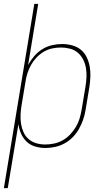

<svg xmlns="http://www.w3.org/2000/svg" viewBox="-35 -755 555 990"><path d="M-15 215 142 -735H162L110 -420Q123 -444 141.5 -465.5Q160 -487 183.5 -501.5Q207 -516 233 -522Q259 -528 285 -528Q312 -528 337.5 -521Q363 -514 382 -498.5Q401 -483 412 -460Q423 -437 427.5 -412Q432 -387 431 -360.5Q430 -334 426 -307L406 -187Q402 -162 393.5 -137.5Q385 -113 372 -90Q359 -67 340.5 -48Q322 -29 298.5 -16Q275 -3 249.5 2.5Q224 8 199 8Q172 8 146.5 0.5Q121 -7 103 -24Q85 -41 74 -65Q63 -89 60 -115L5 215ZM198 -10Q221 -10 244.5 -15Q268 -20 289 -32Q310 -44 327 -62Q344 -80 356.5 -101Q369 -122 375.5 -144.5Q382 -167 386 -190L406 -310Q410 -334 411 -358Q412 -382 408 -405Q404 -428 393.5 -448.5Q383 -469 366 -483.5Q349 -498 326 -504Q303 -510 279 -510Q256 -510 233 -505Q210 -500 189.5 -487.5Q169 -475 152.5 -457.5Q136 -440 124.5 -419Q113 -398 106 -376Q99 -354 96 -331L76 -211Q72 -187 71 -163Q70 -139 73.5 -116.5Q77 -94 86.5 -73Q96 -52 113 -37.5Q130 -23 152 -16.5Q174 -10 198 -10Z"/></svg>

Font: Iosevka Curly Slab Thin
Style: Italic
Weight: 100
Italic angle: -9°
Monospace: yes
Designer: Belleve Invis
Foundry: Belleve Invis
Version: Version 22.1.2; ttfautohint (v1.8.4)